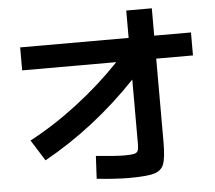

<svg xmlns="http://www.w3.org/2000/svg" viewBox="-55 -845 1049 935"><g transform="rotate(-5 469.0 -377.5)"><path d="M525.4 -538.1H65.4V-650.4H595.7V-784.2H720.7V-650.4H900.4V-538.1H720.7V-131.8Q720.7 -54.7 709 -22.9Q697.3 8.8 660.9 19Q624.5 29.3 537.1 29.3Q475.6 29.3 380.9 19.5L386.7 -91.8Q485.8 -82 524.4 -82Q558.1 -82 572.3 -85.2Q586.4 -88.4 591.1 -98.4Q595.7 -108.4 595.7 -131.8V-446.8Q388.2 -229 140.6 -91.8L76.2 -194.3Q193.4 -255.9 309.8 -345Q426.3 -434.1 525.4 -538.1Z"/></g></svg>

Font: Pretendard JP
Style: Bold
Weight: 700
Designer: Base glyphs from Inter by Rasmus Andersson; Hangeul glyphs from Noto Sans CJK(Source Han Sans) by Jang Soo-young and Kan
Foundry: Kil Hyung-jin
Version: Version 1.309